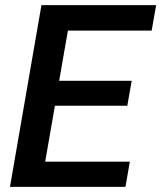

<svg xmlns="http://www.w3.org/2000/svg" viewBox="-20 -731 631 751"><path d="M478 -317.4H194.8L156.7 -98.6H487.8L470.7 0H19L142.1 -710.9H590.8L573.2 -611.3H245.6L211.4 -415H495.1Z"/></svg>

Font: Roboto Medium
Style: Italic
Weight: 500
Italic angle: -12°
Designer: Google
Version: Version 2.134; 2016